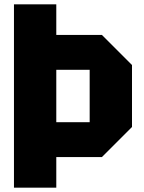

<svg xmlns="http://www.w3.org/2000/svg" viewBox="-20 -720 660 880"><path d="M44 140V-700H238V-560H447L585 -422V-138L447 0H238V140ZM238 -160H391V-400H238Z"/></svg>

Font: Tektur ExtraBold
Style: Regular
Weight: 800
Designer: Adam Jagosz
Foundry: Adam Jagosz
Version: Version 1.005;gftools[0.9.30]